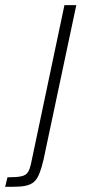

<svg xmlns="http://www.w3.org/2000/svg" viewBox="-117 -530 338 745"><path d="M-97 195 -88 158Q-52 158 -34 154Q-16 150 -8.5 138Q-1 126 4 102L133 -510H179L52 89Q45 119 37.5 139Q30 159 20 170.5Q10 182 -6 187.5Q-22 193 -43.5 194Q-65 195 -97 195Z"/></svg>

Font: Saira SemiCondensed ExtraLight
Style: Italic
Weight: 250
Width: 4
Italic angle: -12°
Designer: Hector Gatti with collaboration of the Omnibus-Type team
Foundry: Omnibus-Type
Version: Version 1.101